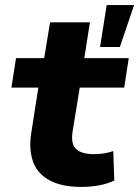

<svg xmlns="http://www.w3.org/2000/svg" viewBox="-20 -725 548 756"><path d="M300 11Q224 11 176 -14.5Q128 -40 110.5 -87.5Q93 -135 103 -201L131 -380H25L43 -496H154L177 -637H334L312 -496H487L469 -380H294L266 -208Q258 -159 279.5 -138.5Q301 -118 351 -118Q370 -118 389 -121Q408 -124 426 -130L430 -14Q402 -1 369 5Q336 11 300 11ZM374 -540 400 -705H508L452 -540Z"/></svg>

Font: Nunito Sans 10pt SemiExpanded ExtraBold
Style: Italic
Weight: 800
Width: 6
Italic angle: -9°
Designer: Vernon Adams
Foundry: Vernon Adams
Version: Version 3.101;gftools[0.9.27]